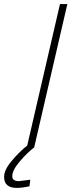

<svg xmlns="http://www.w3.org/2000/svg" viewBox="-45 -720 349 938"><path d="M37 198Q-25 198 -25 144Q-25 110 12.5 65.5Q50 21 88 -9L248 -700H284L122 0Q86 28 50.5 70Q15 112 15 141Q15 165 47 165L103 158L99 190Q63 198 37 198Z"/></svg>

Font: Titillium Web ExtraLight
Style: Italic
Weight: 275
Italic angle: -13°
Version: Version 1.002;PS 57.000;hotconv 1.0.70;makeotf.lib2.5.55311